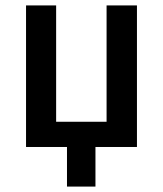

<svg xmlns="http://www.w3.org/2000/svg" viewBox="-20 -542 600 708"><path d="M227 146V0H76V-522H187V-93H373V-522H485V0H332V146Z"/></svg>

Font: Ubuntu Sans Mono Medium
Style: Regular
Weight: 500
Monospace: yes
Designer: Dalton Maag Ltd
Foundry: Dalton Maag Ltd
Version: Version 1.006